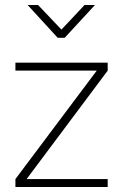

<svg xmlns="http://www.w3.org/2000/svg" viewBox="-20 -752 495 772"><path d="M42 0V-32L369 -468H42V-500H413V-468L87 -32H413V0ZM212 -600 91 -732H133L227 -633L320 -732H362L240 -600Z"/></svg>

Font: TitilliumWeb ExtraLight
Style: Regular
Weight: 400
Designer: Mohamed Gaber, Accademia di Belle Arti di Urbino and others
Foundry: Kief Type Foundry, Accademia di Belle Arti di Urbino and others
Version: Version 3.000; ttfautohint (v1.8.2)